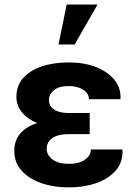

<svg xmlns="http://www.w3.org/2000/svg" viewBox="-20 -811 581 841"><path d="M282.7 9.8Q213.4 9.8 159.2 -9.5Q105 -28.8 73.7 -64.5Q42.5 -100.1 42.5 -149.4Q42.5 -238.8 142.6 -272Q99.6 -289.6 75.7 -319.6Q51.8 -349.6 51.8 -387.2Q51.8 -434.6 80.8 -468.3Q109.9 -502 161.6 -519.8Q213.4 -537.6 281.7 -537.6Q348.1 -537.6 399.7 -517.6Q451.2 -497.6 480.5 -462.2Q509.8 -426.8 507.8 -379.4L506.8 -376.5H369.6Q369.6 -394 357.7 -407Q345.7 -419.9 325.9 -427Q306.2 -434.1 281.7 -434.1Q238.3 -434.1 216.3 -416Q194.3 -397.9 194.3 -374Q194.3 -346.7 216.8 -331.3Q239.3 -315.9 281.7 -315.9H373V-223.6H281.7Q234.9 -223.6 209.7 -206.5Q184.6 -189.5 184.6 -159.2Q184.6 -131.8 210.2 -112.5Q235.8 -93.3 282.7 -93.3Q325.2 -93.3 351.6 -111.3Q377.9 -129.4 377.9 -156.2H515.6L516.6 -153.3Q518.6 -100.6 487.1 -64.2Q455.6 -27.8 401.6 -9Q347.7 9.8 282.7 9.8ZM236.3 -616.2 272 -791H407.2L307.1 -616.2Z"/></svg>

Font: Robotiche
Style: Bold
Weight: 700
Designer: Google
Version: Version 2.001